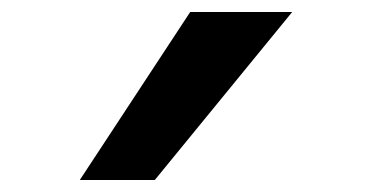

<svg xmlns="http://www.w3.org/2000/svg" viewBox="-20 -800 620 320"><path d="M467 -780H297L113 -500H238Z"/></svg>

Font: CommitMono-dimboump
Style: Bold
Weight: 700
Monospace: yes
Designer: Eigil Nikolajsen
Foundry: Eigil Nikolajsen
Version: Version 1.143